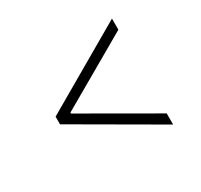

<svg xmlns="http://www.w3.org/2000/svg" viewBox="-114 -678 839 803"><g transform="rotate(-30 305.0 -276.0)"><path d="M100.6 -294.9 509.8 -532.2V-478.5L163.1 -278.8V-273.9L509.8 -74.2V-20.5L100.6 -257.8Z"/></g></svg>

Font: Pretendard JP ExtraLight
Style: Regular
Weight: 200
Designer: Base glyphs from Inter by Rasmus Andersson; Hangeul glyphs from Noto Sans CJK(Source Han Sans) by Jang Soo-young and Kan
Foundry: Kil Hyung-jin
Version: Version 1.309